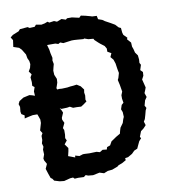

<svg xmlns="http://www.w3.org/2000/svg" viewBox="-119 -748 738 822"><g transform="rotate(-10 250.0 -337.5)"><path d="M-26 -288 -24 -301 -37 -309 -39 -320 -37 -340 -41 -353 -35 -365 -16 -377 11 -383 23 -380 34 -376 53 -384 73 -378 80 -383 94 -385 111 -384 124 -383 140 -387 153 -386 177 -387 190 -389 203 -390 218 -392 234 -382 246 -366 244 -353 246 -340 244 -322 247 -314 232 -303 221 -296 202 -297H186L173 -304L161 -302L136 -301L125 -308L116 -306L92 -305L85 -296L69 -301L39 -295L27 -296H10L-9 -292ZM94 5 75 3 52 -4 46 -13 39 -18 32 -38 25 -60 34 -80 25 -96 23 -105 29 -122 28 -143 32 -155 28 -170 32 -184V-202L38 -213L30 -226L39 -257V-272L33 -289L28 -302L30 -321L35 -329V-344L33 -368L34 -378L33 -395L39 -413L30 -420L31 -436L29 -457L36 -469L26 -483L34 -497L38 -513L36 -527L30 -540L27 -557L13 -580L3 -590L-21 -598L-17 -627L-25 -640L-14 -649L13 -660L20 -668L54 -671L62 -666L84 -667L91 -675L114 -671L129 -674L142 -679L149 -674L170 -677L182 -672L203 -680L221 -674L227 -679H248L279 -672L287 -680L306 -676L328 -670L334 -668L354 -667L357 -652L374 -646L384 -639L408 -626L425 -616L438 -602L447 -598L449 -577L452 -567L467 -552L464 -546L479 -529L480 -511L484 -500L488 -484L498 -470L500 -452L499 -437L504 -428L497 -406L507 -396L506 -380L498 -365L507 -329L503 -318L498 -306L504 -288L495 -275L489 -253L495 -242L490 -232L485 -213L480 -196L474 -186L479 -170L468 -158L455 -148L446 -125L450 -118L440 -107L432 -90L426 -77L412 -71L400 -59L381 -48L368 -46L369 -37L351 -27L335 -21L329 -16L305 -7L285 -5L268 2L249 -4L220 2L199 0L189 -4L180 3L156 2L140 3L134 -3L121 -2ZM158 -86 159 -94 177 -89 193 -94H201L221 -93L252 -94L266 -90L279 -98L297 -96L300 -106L314 -111L323 -127L335 -135L345 -142L364 -153L367 -165L371 -178L384 -196L389 -212L393 -221L392 -242L387 -255L393 -273L402 -281L399 -299V-314L405 -329L400 -359L395 -381L399 -389L405 -410L402 -425L401 -431L398 -452L392 -470L381 -483L388 -499L372 -508V-522L365 -534L348 -547L341 -553L326 -567L323 -573L301 -575L284 -581L281 -579L268 -580L256 -581L241 -582H230L215 -580L193 -577L180 -582L171 -577L159 -581H142H123L129 -559L131 -545L136 -523L134 -512L137 -496L133 -481L130 -468L131 -450L139 -431L138 -415L133 -400L130 -392L141 -372L133 -357L129 -345L138 -331L127 -309L136 -294L140 -284L131 -263V-255L138 -240L128 -219L132 -210V-190L130 -175L135 -164L123 -149L136 -131L134 -118L129 -97L145 -91Z"/></g></svg>

Font: Winky Rough
Style: Regular
Weight: 400
Designer: Simon Atzbach
Foundry: typofactur
Version: Version 1.206